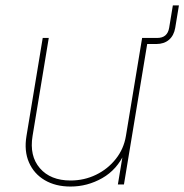

<svg xmlns="http://www.w3.org/2000/svg" viewBox="-20 -683 683 711"><path d="M511.7 -520 515.6 -542.5H562.5Q600.1 -542.5 606.4 -580.1L620.1 -663.1H642.6L628.9 -580.1Q624 -551.3 605.7 -535.6Q587.4 -520 558.6 -520ZM241.2 7.8Q185.5 7.8 145.5 -15.9Q105.5 -39.6 87.2 -81.8Q68.8 -124 78.1 -179.7L138.2 -542.5H160.6L100.6 -179.7Q88.4 -105.5 127.7 -60.1Q167 -14.6 241.2 -14.6Q292 -14.6 335.7 -35.9Q379.4 -57.1 408.9 -94.5Q438.5 -131.8 446.3 -179.7L506.3 -542.5H528.8L439 0H416.5L436 -117.2H441.9Q413.6 -54.7 358.6 -23.4Q303.7 7.8 241.2 7.8Z"/></svg>

Font: Inter 16pt Thin
Style: Italic
Weight: 250
Italic angle: -9.3988°
Version: Version 4.001;git-66647c0bb